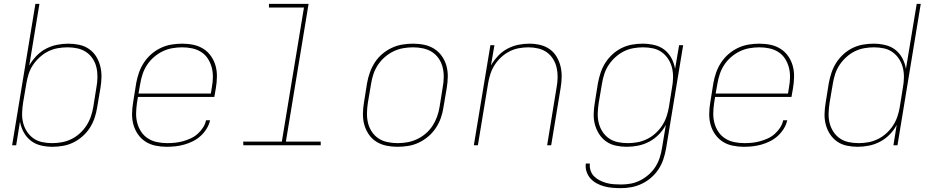

<svg xmlns="http://www.w3.org/2000/svg" viewBox="-20 -755 4840 998"><path d="M253 8Q222 8 192.5 1Q163 -6 140.5 -23.5Q118 -41 103.5 -67Q89 -93 84 -123L64 0H43L164 -735H185L132 -414Q147 -441 169 -464Q191 -487 218.5 -501.5Q246 -516 276 -522Q306 -528 335 -528Q364 -528 392 -522Q420 -516 442.5 -500.5Q465 -485 479.5 -462Q494 -439 501 -411.5Q508 -384 507.5 -355Q507 -326 502 -297L485 -197Q481 -170 472 -143Q463 -116 447.5 -91.5Q432 -67 409.5 -47Q387 -27 361.5 -14.5Q336 -2 308 3Q280 8 253 8ZM251 -11Q276 -11 301 -15.5Q326 -20 350 -31.5Q374 -43 394.5 -61.5Q415 -80 429.5 -102.5Q444 -125 452.5 -150Q461 -175 465 -200L481 -300Q486 -326 486.5 -352.5Q487 -379 481.5 -403.5Q476 -428 462.5 -449Q449 -470 428.5 -484Q408 -498 383 -503.5Q358 -509 331 -509Q306 -509 280.5 -504.5Q255 -500 231.5 -488.5Q208 -477 187.5 -458.5Q167 -440 152 -418Q137 -396 129 -371Q121 -346 117 -321L100 -221Q96 -195 95 -168.5Q94 -142 100 -117.5Q106 -93 119.5 -72Q133 -51 153 -36.5Q173 -22 198.5 -16.5Q224 -11 251 -11Z M846 8Q817 8 788 2Q759 -4 736 -19Q713 -34 697 -57Q681 -80 673.5 -107Q666 -134 666.5 -164Q667 -194 672 -223L688 -323Q693 -351 702.5 -378Q712 -405 728 -429.5Q744 -454 767 -474Q790 -494 817 -506.5Q844 -519 872 -523.5Q900 -528 927 -528Q957 -528 985.5 -522Q1014 -516 1037.5 -501Q1061 -486 1077 -463Q1093 -440 1100.5 -413Q1108 -386 1107.5 -356Q1107 -326 1102 -297L1094 -251H697L692 -220Q688 -193 687.5 -166.5Q687 -140 693.5 -115.5Q700 -91 714 -70Q728 -49 749 -35.5Q770 -22 796 -16.5Q822 -11 849 -11Q869 -11 889 -13Q909 -15 929.5 -20.5Q950 -26 970 -35Q990 -44 1006.5 -58.5Q1023 -73 1035 -91.5Q1047 -110 1051 -130H1072Q1067 -107 1054 -86Q1041 -65 1023 -48.5Q1005 -32 983 -21Q961 -10 938 -3.5Q915 3 892 5.5Q869 8 846 8ZM700 -269H1076L1081 -300Q1086 -326 1086.5 -353Q1087 -380 1080.5 -404.5Q1074 -429 1060.5 -450Q1047 -471 1026 -484.5Q1005 -498 979.5 -503.5Q954 -509 927 -509Q902 -509 876 -504.5Q850 -500 826 -488.5Q802 -477 781 -459Q760 -441 745 -418.5Q730 -396 721.5 -370.5Q713 -345 709 -320Z M1647 0H1245L1244 -19H1445L1560 -716H1378V-735H1584L1466 -19H1647Z M2046 8Q2016 8 1987.5 2Q1959 -4 1935.5 -19Q1912 -34 1896.5 -57Q1881 -80 1873.5 -107Q1866 -134 1866.5 -164Q1867 -194 1872 -223L1888 -323Q1893 -351 1902.5 -378Q1912 -405 1928 -430Q1944 -455 1967 -474.5Q1990 -494 2017 -506.5Q2044 -519 2072 -523.5Q2100 -528 2127 -528Q2157 -528 2185.5 -522Q2214 -516 2237.5 -501Q2261 -486 2277 -463Q2293 -440 2300.5 -413Q2308 -386 2307.5 -356Q2307 -326 2302 -297L2285 -197Q2281 -169 2271.5 -142Q2262 -115 2245.5 -90Q2229 -65 2206 -45.5Q2183 -26 2156.5 -13.5Q2130 -1 2101.5 3.5Q2073 8 2046 8ZM2047 -11Q2072 -11 2097.5 -15.5Q2123 -20 2147.5 -31.5Q2172 -43 2193 -61Q2214 -79 2228.5 -101.5Q2243 -124 2252 -149Q2261 -174 2265 -200L2281 -300Q2286 -326 2286.5 -353Q2287 -380 2281 -404.5Q2275 -429 2261 -450Q2247 -471 2226 -484.5Q2205 -498 2179.5 -503.5Q2154 -509 2127 -509Q2102 -509 2076 -504.5Q2050 -500 2026 -488.5Q2002 -477 1981 -459Q1960 -441 1945 -418.5Q1930 -396 1921.5 -371Q1913 -346 1909 -320L1892 -220Q1888 -194 1887.5 -167Q1887 -140 1893 -115.5Q1899 -91 1913 -70Q1927 -49 1947.5 -35.5Q1968 -22 1994 -16.5Q2020 -11 2047 -11Z M2443 0 2529 -520H2550L2532 -415Q2547 -441 2568.5 -464Q2590 -487 2617 -501.5Q2644 -516 2673 -522Q2702 -528 2731 -528Q2760 -528 2787.5 -521.5Q2815 -515 2837 -499.5Q2859 -484 2873 -460.5Q2887 -437 2893.5 -410.5Q2900 -384 2899.5 -355Q2899 -326 2894 -297L2845 0H2824L2873 -300Q2878 -326 2878.5 -352Q2879 -378 2873.5 -402.5Q2868 -427 2855 -448Q2842 -469 2822.5 -483Q2803 -497 2778 -503Q2753 -509 2727 -509Q2703 -509 2677.5 -504.5Q2652 -500 2628.5 -488Q2605 -476 2585 -457.5Q2565 -439 2551 -417Q2537 -395 2529 -370.5Q2521 -346 2517 -321L2464 0Z M3207 223Q3185 223 3162.5 221Q3140 219 3120 213.5Q3100 208 3081.5 198Q3063 188 3049.5 173Q3036 158 3029 137.5Q3022 117 3025 95H3046Q3044 114 3050 132Q3056 150 3069 162.5Q3082 175 3098 183Q3114 191 3132 196Q3150 201 3169.5 202.5Q3189 204 3208 204Q3233 204 3258 199.5Q3283 195 3307 183Q3331 171 3351.5 153Q3372 135 3386.5 112.5Q3401 90 3409 65Q3417 40 3421 15L3441 -106Q3427 -79 3404.5 -56Q3382 -33 3354.5 -18.5Q3327 -4 3297 2Q3267 8 3238 8Q3209 8 3181 2Q3153 -4 3131 -19.5Q3109 -35 3094 -58.5Q3079 -82 3072 -109Q3065 -136 3066 -165Q3067 -194 3072 -223L3088 -323Q3093 -350 3102 -377Q3111 -404 3126.5 -428.5Q3142 -453 3164 -473Q3186 -493 3211.5 -505.5Q3237 -518 3265 -523Q3293 -528 3320 -528Q3351 -528 3381 -521Q3411 -514 3433.5 -496.5Q3456 -479 3470 -453Q3484 -427 3489 -397L3510 -520H3531L3442 18Q3437 46 3428 73Q3419 100 3403 124.5Q3387 149 3364.5 168.5Q3342 188 3315.5 200.5Q3289 213 3261.5 218Q3234 223 3207 223ZM3243 -11Q3268 -11 3293 -15.5Q3318 -20 3342 -31.5Q3366 -43 3386.5 -61.5Q3407 -80 3421.5 -102Q3436 -124 3444.5 -149Q3453 -174 3457 -199L3473 -299Q3478 -325 3478.5 -351.5Q3479 -378 3473 -402.5Q3467 -427 3453.5 -448Q3440 -469 3420 -483.5Q3400 -498 3375 -503.5Q3350 -509 3323 -509Q3298 -509 3272.5 -504.5Q3247 -500 3223.5 -488.5Q3200 -477 3179.5 -458.5Q3159 -440 3144 -417.5Q3129 -395 3121 -370Q3113 -345 3109 -320L3092 -220Q3088 -194 3087 -167.5Q3086 -141 3092 -116.5Q3098 -92 3111.5 -71Q3125 -50 3145 -36Q3165 -22 3190.5 -16.5Q3216 -11 3243 -11Z M3846 8Q3817 8 3788 2Q3759 -4 3736 -19Q3713 -34 3697 -57Q3681 -80 3673.5 -107Q3666 -134 3666.5 -164Q3667 -194 3672 -223L3688 -323Q3693 -351 3702.5 -378Q3712 -405 3728 -429.5Q3744 -454 3767 -474Q3790 -494 3817 -506.5Q3844 -519 3872 -523.5Q3900 -528 3927 -528Q3957 -528 3985.5 -522Q4014 -516 4037.5 -501Q4061 -486 4077 -463Q4093 -440 4100.5 -413Q4108 -386 4107.5 -356Q4107 -326 4102 -297L4094 -251H3697L3692 -220Q3688 -193 3687.5 -166.5Q3687 -140 3693.5 -115.5Q3700 -91 3714 -70Q3728 -49 3749 -35.5Q3770 -22 3796 -16.5Q3822 -11 3849 -11Q3869 -11 3889 -13Q3909 -15 3929.5 -20.5Q3950 -26 3970 -35Q3990 -44 4006.5 -58.5Q4023 -73 4035 -91.5Q4047 -110 4051 -130H4072Q4067 -107 4054 -86Q4041 -65 4023 -48.5Q4005 -32 3983 -21Q3961 -10 3938 -3.5Q3915 3 3892 5.5Q3869 8 3846 8ZM3700 -269H4076L4081 -300Q4086 -326 4086.5 -353Q4087 -380 4080.5 -404.5Q4074 -429 4060.5 -450Q4047 -471 4026 -484.5Q4005 -498 3979.5 -503.5Q3954 -509 3927 -509Q3902 -509 3876 -504.5Q3850 -500 3826 -488.5Q3802 -477 3781 -459Q3760 -441 3745 -418.5Q3730 -396 3721.5 -370.5Q3713 -345 3709 -320Z M4438 8Q4409 8 4381 2Q4353 -4 4331 -19.5Q4309 -35 4294 -58Q4279 -81 4272 -108.5Q4265 -136 4266 -165Q4267 -194 4272 -223L4288 -323Q4293 -350 4302 -377Q4311 -404 4326.5 -428.5Q4342 -453 4364 -473Q4386 -493 4411.5 -505.5Q4437 -518 4465 -523Q4493 -528 4520 -528Q4551 -528 4581 -521Q4611 -514 4633.5 -496.5Q4656 -479 4670 -453Q4684 -427 4689 -397L4745 -735H4766L4645 0H4624L4641 -106Q4627 -79 4604.5 -56Q4582 -33 4554.5 -18.5Q4527 -4 4497 2Q4467 8 4438 8ZM4443 -11Q4468 -11 4493 -15.5Q4518 -20 4542 -31.5Q4566 -43 4586.5 -61.5Q4607 -80 4621.5 -102Q4636 -124 4644.5 -149Q4653 -174 4657 -199L4673 -299Q4678 -325 4678.5 -351.5Q4679 -378 4673 -402.5Q4667 -427 4653.5 -448Q4640 -469 4620 -483.5Q4600 -498 4575 -503.5Q4550 -509 4523 -509Q4498 -509 4472.5 -504.5Q4447 -500 4423.5 -488.5Q4400 -477 4379.5 -458.5Q4359 -440 4344 -417.5Q4329 -395 4321 -370Q4313 -345 4309 -320L4292 -220Q4288 -194 4287 -167.5Q4286 -141 4292 -116.5Q4298 -92 4311.5 -71Q4325 -50 4345 -36Q4365 -22 4390.5 -16.5Q4416 -11 4443 -11Z"/></svg>

Font: Iosevka Thin Extended Oblique
Style: Regular
Weight: 100
Width: 7
Italic angle: -9°
Monospace: yes
Designer: Belleve Invis
Foundry: Belleve Invis
Version: Version 32.5.0; ttfautohint (v1.8.4)